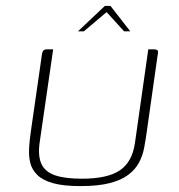

<svg xmlns="http://www.w3.org/2000/svg" viewBox="-20 -627 607 650"><path d="M477 -182Q473 -153 468 -126.5Q463 -100 450.5 -76.5Q438 -53 414 -35Q390 -17 351 -7Q312 3 252 3Q194 3 159 -7Q124 -17 106 -35Q88 -53 82.5 -75.5Q77 -98 78.5 -125Q80 -152 84 -179L121 -436Q122 -446 124 -451Q126 -456 129.5 -458Q133 -460 140 -460H160L114 -143Q108 -98 120.5 -71.5Q133 -45 166.5 -33.5Q200 -22 257 -22Q344 -22 386 -50.5Q428 -79 437 -144L482 -460H500Q508 -460 511.5 -458Q515 -456 515 -451Q515 -446 513 -436ZM244 -521 335 -607H354L421 -521H400L341 -586L264 -521Z"/></svg>

Font: Genos Thin ExtraLight
Style: Italic
Weight: 250
Italic angle: -8°
Version: Version 1.010